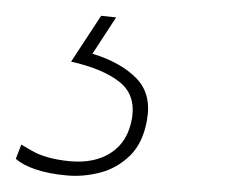

<svg xmlns="http://www.w3.org/2000/svg" viewBox="-69 -22 313 243"><path d="M-49 179 -42 161 -30 168Q-12 179 19 182Q51 185 72 171Q93 157 98 128Q103 98 82 81.5Q61 65 21 56L59 -2L78 0L48 46Q84 57 103.5 77Q123 97 117 130Q112 159 95.5 175Q79 191 57.5 196.5Q36 202 15 200Q-7 198 -23.5 192.5Q-40 187 -49 179Z"/></svg>

Font: Fixel Italic Variable 20240409 Display Thin
Style: Italic
Weight: 100
Italic angle: -10°
Designer: AlfaBravo + MacPaw
Foundry: Kyrylo Tkachov, Marchela Mozhyna, Serhii Makarenko, Maria Weinstein, Zakhar Kryvoshyya
Version: Version 1.211;Glyphs 3.2 (3225)